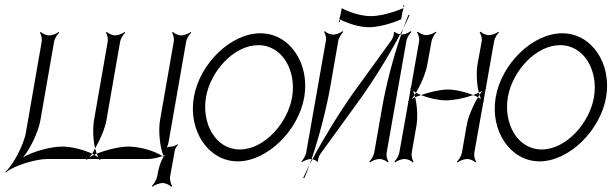

<svg xmlns="http://www.w3.org/2000/svg" viewBox="-61 -602 2319 727"><path d="M-41 49 -39 51C-10 26 72 0 119 0H267L265 2L266 4L271 0H314L317 4L320 2L318 0H501C515 0 537 -5 554 -11C524 -31 466 -47 427 -47H424C392 -47 343 -35 305 -20C307 -15 309 -10 311 -6C307 -9 301 -13 296 -16C289 -13 282 -9 276 -6C280 -10 284 -15 288 -20C256 -35 209 -47 177 -47H174C132 -47 62 -28 26 -6C54 -38 85 -105 92 -147L144 -445C146 -456 156 -472 163 -478L161 -481C154 -475 137 -468 126 -468C114 -468 99 -475 94 -481L90 -478C95 -472 99 -456 97 -445L37 -100C29 -53 -12 24 -41 49ZM590 -478C595 -472 599 -456 597 -445L545 -147C538 -108 544 -46 558 -12C560 -13 563 -14 564 -15L560 -9C561 -8 560 -7 561 -6C560 -6 559 -8 558 -8C548 8 541 31 538 46L534 67C532 78 521 96 514 102L516 105C523 99 543 91 555 91C566 91 582 99 587 105L591 102C586 96 581 78 583 67L601 -33C602 -39 608 -49 613 -53L611 -56C606 -52 595 -47 589 -47C584 -47 577 -46 571 -44C574 -50 576 -57 577 -62L644 -445C646 -456 656 -472 663 -478L661 -481C654 -475 637 -468 626 -468C614 -468 599 -475 594 -481ZM554 -11C556 -10 556 -9 558 -8L560 -9C559 -10 559 -11 558 -12C557 -12 555 -11 554 -11ZM288 -20C291 -19 293 -17 296 -16C299 -17 302 -19 305 -20C303 -26 301 -33 299 -40C295 -33 292 -26 288 -20ZM340 -478C345 -472 349 -456 347 -445L295 -147C290 -117 291 -74 299 -40C319 -74 337 -117 342 -147L394 -445C396 -456 406 -472 413 -478L411 -481C404 -475 387 -468 376 -468C364 -468 349 -475 344 -481Z M719 -234C736 -333 825 -431 917 -431C1009 -431 1062 -333 1045 -234C1028 -135 939 -36 847 -36C755 -36 702 -135 719 -234ZM673 -234C651 -107 728 9 839 9C950 9 1069 -107 1091 -234C1113 -360 1037 -476 925 -476C813 -476 695 -361 673 -234Z M1166 -481C1171 -475 1175 -459 1173 -448L1098 -22C1096 -12 1086 4 1080 10L1082 12C1089 7 1106 0 1116 0H1119C1147 -83 1175 -189 1190 -276L1220 -448C1222 -459 1232 -475 1239 -481L1236 -484C1229 -478 1212 -471 1201 -471C1189 -471 1174 -478 1169 -484ZM1467 -572C1468 -573 1469 -574 1468 -575C1468 -574 1467 -573 1467 -572ZM1468 -575 1470 -582H1466C1465 -579 1467 -577 1468 -575ZM1224 -530C1224 -530 1224 -529 1225 -529C1228 -528 1281 -499 1336 -499C1392 -499 1458 -529 1458 -529C1461 -548 1464 -563 1467 -572C1467 -572 1467 -571 1466 -571C1463 -570 1398 -541 1343 -541C1287 -541 1233 -571 1233 -571C1230 -553 1227 -539 1224 -530ZM1223 -528C1222 -529 1223 -530 1224 -530C1224 -529 1223 -529 1223 -528ZM1222 -519H1226C1227 -522 1224 -526 1223 -528ZM1454 -472C1455 -472 1457 -471 1458 -471C1460 -479 1464 -487 1466 -494C1463 -487 1458 -480 1454 -472ZM1466 -494C1475 -512 1483 -530 1490 -545L1486 -546C1479 -531 1473 -513 1466 -494ZM1337 10 1340 13C1347 7 1364 0 1376 0C1387 0 1402 7 1407 13L1410 10C1405 4 1401 -12 1403 -24L1478 -448C1480 -459 1490 -475 1497 -481L1494 -484C1487 -478 1470 -471 1459 -471H1458C1429 -388 1401 -282 1386 -195L1356 -24C1354 -12 1344 4 1337 10ZM1122 1C1130 3 1139 7 1140 11L1143 9C1142 4 1147 -13 1152 -19L1297 -219C1352 -295 1412 -392 1454 -472C1446 -474 1435 -478 1434 -482L1430 -480C1432 -475 1427 -458 1422 -451L1278 -252C1224 -176 1164 -78 1122 1ZM1111 21C1114 14 1119 8 1122 1C1121 1 1120 0 1119 0C1117 7 1113 14 1111 21ZM1087 72 1091 73C1098 58 1105 40 1111 21C1102 39 1094 57 1087 72Z M1432 10 1435 13C1442 7 1459 0 1471 0C1482 0 1497 7 1502 13L1505 10C1500 4 1496 -12 1498 -24L1516 -127C1521 -157 1519 -201 1511 -234C1507 -232 1502 -229 1498 -227C1502 -232 1505 -236 1509 -242C1507 -248 1505 -253 1503 -258C1507 -256 1510 -253 1514 -251C1534 -284 1552 -328 1557 -358L1573 -446C1575 -457 1584 -473 1591 -479L1589 -482C1582 -476 1565 -469 1554 -469C1542 -469 1527 -476 1522 -482L1518 -479C1523 -473 1528 -457 1526 -446L1495 -270L1492 -268L1494 -266L1486 -219L1483 -217L1485 -215L1451 -24C1449 -12 1439 4 1432 10ZM1669 10 1672 13C1679 7 1696 0 1708 0C1719 0 1734 7 1739 13L1742 10C1737 4 1733 -12 1735 -24L1769 -215L1771 -217L1770 -219L1778 -266L1780 -268L1779 -270L1810 -446C1812 -457 1821 -473 1828 -479L1826 -482C1819 -476 1802 -469 1791 -469C1779 -469 1764 -476 1759 -482L1755 -479C1760 -473 1765 -457 1763 -446L1747 -358C1742 -328 1744 -284 1752 -251C1756 -253 1761 -256 1765 -258C1761 -253 1759 -249 1755 -243C1757 -237 1758 -232 1760 -227C1756 -229 1753 -232 1749 -234C1729 -201 1711 -157 1706 -127L1688 -24C1686 -12 1676 4 1669 10ZM1731 -242C1737 -239 1744 -237 1749 -234L1755 -243C1755 -246 1752 -248 1752 -251C1745 -248 1739 -245 1731 -242ZM1533 -242C1563 -230 1600 -222 1628 -222C1656 -222 1697 -230 1731 -242C1701 -254 1663 -263 1635 -263C1607 -263 1567 -254 1533 -242ZM1509 -242C1509 -239 1511 -237 1511 -234C1518 -237 1525 -239 1533 -242C1527 -245 1519 -248 1514 -251C1512 -248 1511 -245 1509 -242Z M1862 -234C1879 -333 1968 -431 2060 -431C2152 -431 2205 -333 2188 -234C2171 -135 2082 -36 1990 -36C1898 -36 1845 -135 1862 -234ZM1816 -234C1794 -107 1871 9 1982 9C2093 9 2212 -107 2234 -234C2256 -360 2180 -476 2068 -476C1956 -476 1838 -361 1816 -234Z"/></svg>

Font: Armata Saber
Style: RgIta
Weight: 400
Designer: Jasper
Foundry: Cannot Into Space Fonts
Version: Version 0.970